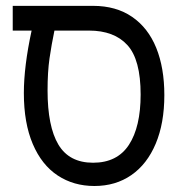

<svg xmlns="http://www.w3.org/2000/svg" viewBox="-20 -629 640 656"><path d="M61.5 -311Q61.5 -402 88 -524.5H23.5V-609H298Q376.5 -609 431.2 -571.5Q486 -534 513.8 -465.5Q541.5 -397 541.5 -304Q541.5 -208 512 -138Q482.5 -68 428.8 -30.8Q375 6.5 302.5 6.5Q231.5 6.5 177 -29.5Q122.5 -65.5 92 -137Q61.5 -208.5 61.5 -311ZM460.5 -306Q460.5 -425.5 415.2 -475Q370 -524.5 284 -524.5H166Q156 -476.5 149.2 -429.8Q142.5 -383 142.5 -320Q142.5 -197 179.5 -135Q216.5 -73 298 -73Q380.5 -73 420.5 -134.2Q460.5 -195.5 460.5 -306Z"/></svg>

Font: JuliaMono
Style: Regular
Weight: 400
Monospace: yes
Designer: cormullion
Foundry: corm
Version: Version 0.055; ttfautohint (v1.8.4)